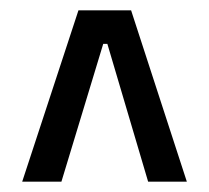

<svg xmlns="http://www.w3.org/2000/svg" viewBox="-20 -676 405 372"><path d="M23 -324 132 -656H234L342 -324H267L188 -591H180L99 -324Z"/></svg>

Font: Bricolage Grotesque Condensed Light
Style: Regular
Weight: 300
Width: 3
Designer: Mathieu Triay
Foundry: Atelier Triay
Version: Version 1.000;gftools[0.9.30]